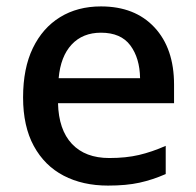

<svg xmlns="http://www.w3.org/2000/svg" viewBox="-20 -662 612 599"><path d="M295 -642Q401 -642 462 -576.5Q523 -511 523 -398V-340H161Q163 -257 204.5 -213Q246 -169 321 -169Q373 -169 413.5 -178.5Q454 -188 497 -207V-119Q456 -101 415 -92Q374 -83 317 -83Q238 -83 178.5 -114Q119 -145 85.5 -206.5Q52 -268 52 -358Q52 -449 82.5 -512Q113 -575 167.5 -608.5Q222 -642 295 -642ZM295 -560Q238 -560 203.5 -523Q169 -486 163 -418H417Q416 -481 386.5 -520.5Q357 -560 295 -560Z"/></svg>

Font: Noto Sans Telugu UI Medium
Style: Regular
Weight: 500
Designer: Jelle Bosma - Monotype Design Team
Foundry: Monotype Imaging Inc.
Version: Version 2.005; ttfautohint (v1.8.4.7-5d5b)